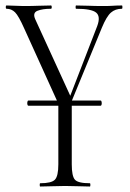

<svg xmlns="http://www.w3.org/2000/svg" viewBox="-20 -406 473 701"><path d="M84 -20Q81 -20 80 -24.5Q79 -29 80 -34Q81 -39 84 -39H347Q350 -39 351 -34Q352 -29 351 -24.5Q350 -20 347 -20ZM127 275Q125 275 125 269Q125 263 127 263Q168 263 180.5 250Q193 237 193 194V-55H242V194Q242 237 253.5 250Q265 263 308 263Q310 263 310 269Q310 275 308 275Q290 275 267 274Q244 273 218 273Q193 273 169 274Q145 275 127 275ZM425 -386Q427 -386 427 -380Q427 -374 425 -374Q401 -374 385 -360Q369 -346 352 -305L227 -1Q226 3 216.5 3Q207 3 205 -1L68 -303Q48 -348 35 -361Q22 -374 4 -374Q1 -374 1 -380Q1 -386 4 -386Q18 -386 34.5 -385Q51 -384 65 -384Q98 -384 122 -385Q146 -386 166 -386Q169 -386 169 -380Q169 -374 166 -374Q135 -374 116.5 -366.5Q98 -359 109 -335L239 -51L219 -11L335 -311Q348 -346 331 -360Q314 -374 258 -374Q256 -374 256 -380Q256 -386 258 -386Q282 -386 303.5 -385Q325 -384 359 -384Q380 -384 393 -385Q406 -386 425 -386Z"/></svg>

Font: Cormorant Garamond Light
Style: Regular
Weight: 300
Designer: Christian Thalmann (Catharsis Fonts)
Foundry: Catharsis Fonts
Version: Version 4.001